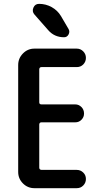

<svg xmlns="http://www.w3.org/2000/svg" viewBox="-20 -985 540 1005"><path d="M184.6 -964.8Q219.7 -964.8 250.5 -947.8Q281.2 -930.7 298.8 -901.4L338.9 -833Q346.7 -819.3 338.9 -804.7Q331.1 -790 315.4 -790Q264.6 -790 232.4 -827.1L160.2 -909.2Q146.5 -924.8 154.8 -944.8Q163.1 -964.8 184.6 -964.8ZM160.2 0Q125 0 100.1 -24.9Q75.2 -49.8 75.2 -85V-644.5Q75.2 -679.7 100.1 -705.1Q125 -730.5 160.2 -730.5H381.8Q401.4 -730.5 415.5 -716.3Q429.7 -702.1 429.7 -682.1Q429.7 -662.1 416 -647.9Q402.3 -633.8 381.8 -633.8H197.3Q186.5 -633.8 185.5 -623V-449.2Q185.5 -438.5 197.3 -438.5H374Q392.6 -438.5 406.2 -424.8Q419.9 -411.1 419.9 -390.6Q419.9 -372.1 406.7 -358.4Q393.6 -344.7 374 -344.7H197.3Q186.5 -344.7 185.5 -334V-107.4Q185.5 -96.7 197.3 -95.7H381.8Q401.4 -95.7 415.5 -82Q429.7 -68.4 429.7 -48.3Q429.7 -28.3 416 -14.2Q402.3 0 381.8 0Z"/></svg>

Font: Rounded-X Mgen+ 1m medium
Style: Regular
Weight: 500
Designer: [Source Han Sans]
Ryoko NISHIZUKA  (kana & ideographs); Paul D. Hunt (Latin, Greek & Cyrillic); Wenlong ZHANG  (bopomofo
Version: Version 1.059.20150602